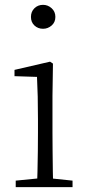

<svg xmlns="http://www.w3.org/2000/svg" viewBox="-20 -774 365 794"><path d="M45 0V-27L156 -38H175L280 -27V0ZM133 0Q134 -24 135 -64.5Q136 -105 136.5 -149Q137 -193 137 -226V-281Q137 -332 136 -375Q135 -418 133 -456L40 -459V-485L187 -519L199 -511L197 -377V-226Q197 -193 197.5 -149Q198 -105 198.5 -64.5Q199 -24 200 0ZM158 -655Q137 -655 122.5 -668.5Q108 -682 108 -704Q108 -726 122.5 -740Q137 -754 158 -754Q178 -754 193.5 -740Q209 -726 209 -704Q209 -682 193.5 -668.5Q178 -655 158 -655Z"/></svg>

Font: Noto Serif JP ExtraLight
Style: Regular
Weight: 200
Designer: Ryoko NISHIZUKA  (kana & ideographs); Frank Grießhammer (Latin, Greek & Cyrillic); Wenlong ZHANG  (bopomofo); Sandoll Co
Foundry: Adobe
Version: Version 2.002-H1;hotconv 1.1.0;makeotfexe 2.6.0